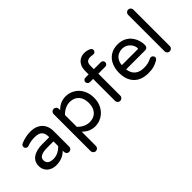

<svg xmlns="http://www.w3.org/2000/svg" viewBox="-29 -1426 2358 2358"><g transform="rotate(-45 1150.5 -247.0)"><path d="M125 -6.8Q86.9 -24.4 65.4 -58.6Q43.9 -92.8 43.9 -136.7Q43.9 -212.9 103 -254.4Q162.1 -295.9 269.5 -295.9H386.7V-302.7Q386.7 -365.2 356 -394Q325.2 -422.9 256.8 -422.9Q221.7 -422.9 193.4 -417.5Q165 -412.1 127 -399.4L114.3 -397.5Q99.6 -397.5 88.4 -408.7Q77.1 -419.9 77.1 -435.5Q77.1 -462.9 103.5 -473.6Q185.5 -508.8 272.5 -508.8Q339.8 -508.8 387.7 -481.4Q432.6 -455.1 455.1 -411.6Q477.5 -368.2 477.5 -315.4V-39.1Q477.5 -20.5 463.9 -7.3Q450.2 5.9 431.6 5.9Q413.1 5.9 399.9 -7.3Q386.7 -20.5 386.7 -39.1V-62.5Q316.4 10.7 204.1 10.7Q162.1 10.7 125 -6.8ZM386.7 -141.6V-222.7H281.2Q134.8 -222.7 134.8 -146.5Q134.8 -69.3 237.3 -69.3Q279.3 -69.3 318.8 -89.4Q358.4 -109.4 386.7 -141.6Z M625 184.6V-459Q625 -477.5 638.2 -490.7Q651.4 -503.9 669.9 -503.9Q688.5 -503.9 702.1 -490.7Q715.8 -477.5 715.8 -459V-435.5Q786.1 -508.8 881.8 -508.8Q945.3 -508.8 997.1 -478.5Q1053.7 -447.3 1086.4 -386.7Q1119.1 -326.2 1119.1 -249Q1119.1 -168.9 1085.9 -111.3Q1052.7 -52.7 998.5 -21Q944.3 10.7 881.8 10.7Q786.1 10.7 715.8 -62.5V184.6Q715.8 204.1 702.6 217.3Q689.5 230.5 669.9 230.5Q651.4 230.5 638.2 216.8Q625 203.1 625 184.6ZM1028.3 -249Q1028.3 -331.1 985.8 -377.4Q943.4 -423.8 869.1 -423.8Q826.2 -423.8 786.6 -404.3Q747.1 -384.8 715.8 -351.6V-146.5Q747.1 -113.3 786.6 -93.8Q826.2 -74.2 869.1 -74.2Q943.4 -74.2 985.8 -120.6Q1028.3 -167 1028.3 -249Z M1273.4 -39.1V-420.9H1216.8Q1201.2 -420.9 1189.5 -432.6Q1177.7 -444.3 1177.7 -460Q1177.7 -476.6 1189.5 -487.8Q1201.2 -499 1216.8 -499H1273.4V-554.7Q1273.4 -614.3 1294.9 -651.4Q1314.5 -687.5 1348.1 -705.6Q1381.8 -723.6 1420.9 -723.6Q1464.8 -723.6 1505.9 -704.1Q1529.3 -690.4 1529.3 -668.9Q1529.3 -654.3 1518.1 -642.6Q1506.8 -630.9 1492.2 -630.9Q1481.4 -630.9 1469.7 -633.8L1443.4 -636.7Q1400.4 -636.7 1382.3 -617.2Q1364.3 -597.7 1364.3 -551.8V-499H1485.4Q1502 -499 1513.2 -487.8Q1524.4 -476.6 1524.4 -460Q1524.4 -444.3 1513.2 -432.6Q1502 -420.9 1485.4 -420.9H1364.3V-39.1Q1364.3 -20.5 1350.6 -7.3Q1336.9 5.9 1318.4 5.9Q1299.8 5.9 1286.6 -7.3Q1273.4 -20.5 1273.4 -39.1Z M1550.8 -249Q1550.8 -315.4 1576.2 -377Q1602.5 -438.5 1656.2 -473.6Q1710 -508.8 1785.2 -508.8Q1857.4 -508.8 1911.1 -475.6Q1961.9 -442.4 1990.2 -386.2Q2018.6 -330.1 2018.6 -261.7Q2018.6 -243.2 2005.9 -230Q1993.2 -216.8 1972.7 -216.8H1642.6Q1651.4 -147.5 1694.8 -110.8Q1738.3 -74.2 1812.5 -74.2Q1851.6 -74.2 1882.3 -81.5Q1913.1 -88.9 1944.3 -104.5Q1951.2 -108.4 1961.9 -108.4Q1977.5 -108.4 1989.7 -97.2Q2002 -85.9 2002 -69.3Q2002 -46.9 1975.6 -32.2Q1934.6 -9.8 1897.5 0.5Q1860.4 10.7 1804.7 10.7Q1684.6 10.7 1617.7 -57.6Q1550.8 -126 1550.8 -249ZM1927.7 -303.7Q1923.8 -342.8 1904.3 -369.1Q1882.8 -400.4 1851.1 -416Q1819.3 -431.6 1785.2 -431.6Q1753.9 -431.6 1719.7 -417Q1685.5 -400.4 1665.5 -367.7Q1645.5 -335 1642.6 -291H1916Q1928.7 -291 1927.7 -303.7Z M2133.8 -39.1V-672.9Q2133.8 -691.4 2147 -705.1Q2160.2 -718.8 2178.7 -718.8Q2198.2 -718.8 2211.4 -705.6Q2224.6 -692.4 2224.6 -672.9V-39.1Q2224.6 -20.5 2210.9 -7.3Q2197.3 5.9 2178.7 5.9Q2160.2 5.9 2147 -7.3Q2133.8 -20.5 2133.8 -39.1Z"/></g></svg>

Font: FakePearl
Style: Regular
Weight: 400
Version: Version 1.2